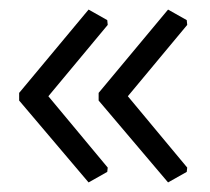

<svg xmlns="http://www.w3.org/2000/svg" viewBox="-20 -426 438 401"><path d="M20 -232V-216L165 -45L204 -67L205 -76L81 -225L205 -374L204 -384L165 -406ZM186 -232V-216L331 -45L370 -67L371 -76L247 -225L371 -374L370 -384L331 -406Z"/></svg>

Font: Alegreya Sans
Style: Regular
Weight: 400
Designer: Juan Pablo del Peral
Foundry: Huerta Tipografica
Version: Version 1.000;PS 001.000;hotconv 1.0.70;makeotf.lib2.5.58329